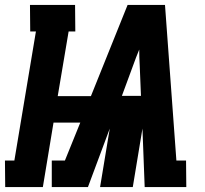

<svg xmlns="http://www.w3.org/2000/svg" viewBox="-57 -755 827 775"><path d="M-36 0 -37 -107H1L88 -628H65L64 -735H246L247 -628H220L176 -367H310L458 -735H609L655 -107H694L695 0H527L518 -236L479 0H347L386 -236L298 0H152V-107H205L267 -260H159L116 0ZM435 -368H512L507 -490Q506 -506 505.5 -522.5Q505 -539 505 -555Q498 -539 492 -522.5Q486 -506 480 -490Z"/></svg>

Font: Iosevka Etoile Heavy
Style: Italic
Weight: 900
Italic angle: -9°
Designer: Belleve Invis
Foundry: Belleve Invis
Version: Version 22.1.2; ttfautohint (v1.8.4)